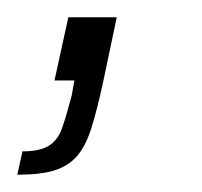

<svg xmlns="http://www.w3.org/2000/svg" viewBox="-59 -93 234 222"><path d="M-39 109 -33 82Q-13 82 -2.5 75.5Q8 69 13 54.5Q18 40 24 17L27 0H4L20 -73H76L60 3Q53 35 46.5 55.5Q40 76 30 87.5Q20 99 4 104Q-12 109 -39 109Z"/></svg>

Font: Saira UltraCondensed Light
Style: Italic
Weight: 300
Width: 1
Italic angle: -12°
Designer: Hector Gatti with collaboration of the Omnibus-Type team
Foundry: Omnibus-Type
Version: Version 1.101